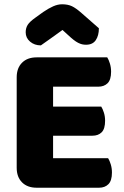

<svg xmlns="http://www.w3.org/2000/svg" viewBox="-20 -874 581 897"><path d="M58 -513Q58 -556 83 -581Q108 -606 151 -606H481Q488 -595 493.5 -577Q499 -559 499 -539Q499 -501 482.5 -485Q466 -469 439 -469H228V-376H453Q460 -365 465.5 -347.5Q471 -330 471 -310Q471 -272 455 -256Q439 -240 412 -240H228V-135H485Q492 -124 497.5 -106Q503 -88 503 -68Q503 -30 486.5 -13.5Q470 3 443 3H151Q108 3 83 -22Q58 -47 58 -90ZM272 -734Q241 -711 217 -694.5Q193 -678 171 -662Q141 -662 120.5 -679.5Q100 -697 100 -723Q100 -743 109.5 -758Q119 -773 146 -792L182 -818Q207 -835 228.5 -844.5Q250 -854 270 -854Q297 -854 316 -845Q335 -836 361 -813L442 -742Q442 -708 427.5 -686.5Q413 -665 382 -665Q372 -665 363.5 -667Q355 -669 345 -674Q335 -679 323 -688.5Q311 -698 295 -713Z"/></svg>

Font: Baloo Bhaijaan
Style: Regular
Weight: 400
Designer: Devika Bhansali and Ek Type
Foundry: Ek Type
Version: Version 1.443;PS 1.000;hotconv 16.6.51;makeotf.lib2.5.65220;